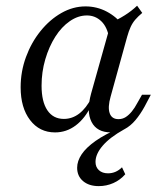

<svg xmlns="http://www.w3.org/2000/svg" viewBox="-20 -448 563 666"><path d="M171 11.3Q116.9 11.3 84.3 -31.5Q51.6 -74.2 51.6 -145.2Q51.6 -200 70.2 -250.4Q88.7 -300.8 120.6 -340.3Q152.4 -379.8 192.7 -402.8Q233.1 -425.8 276.6 -425.8Q316.1 -425.8 350.4 -407.7Q384.7 -389.5 409.7 -357.3L358.9 -314.5Q352.4 -354 331.5 -374.2Q310.5 -394.4 281.5 -394.4Q250.8 -394.4 222.2 -374.6Q193.5 -354.8 171.8 -320.6Q150 -286.3 137.1 -242.3Q124.2 -198.4 124.2 -150.8Q124.2 -95.2 144.4 -65.3Q164.5 -35.5 201.6 -35.5Q230.6 -35.5 254.8 -54Q279 -72.6 297.6 -108.9L296.8 -82.3Q275 -37.1 242.7 -12.9Q210.5 11.3 171 11.3ZM365.3 11.3Q316.1 11.3 297.6 -25Q279 -61.3 296 -123.4L365.3 -370.2Q388.7 -379.8 412.5 -394.8Q436.3 -409.7 455.6 -428.2L473.4 -403.2Q458.9 -391.1 449.2 -379.8Q439.5 -368.5 433.1 -354.4Q426.6 -340.3 421 -320.2L363.7 -112.9Q353.2 -75.8 360.5 -55.2Q367.7 -34.7 391.1 -34.7Q404.8 -34.7 416.1 -41.9Q427.4 -49.2 437.5 -61.7Q447.6 -74.2 455.6 -89.5L472.6 -119.4H503.2L481.5 -78.2Q466.9 -51.6 450 -31.5Q433.1 -11.3 412.1 0Q391.1 11.3 365.3 11.3ZM322.6 197.6Q288.7 197.6 268.1 180.2Q247.6 162.9 247.6 133.9Q247.6 110.5 263.3 87.1Q279 63.7 311.7 40.7Q344.4 17.7 393.5 -3.2L410.5 0.8Q361.3 28.2 336.3 57.3Q311.3 86.3 311.3 113.7Q311.3 131.5 323 142.3Q334.7 153.2 354.8 153.2Q382.3 153.2 403.2 132.3L414.5 156.5Q396.8 176.6 373 187.1Q349.2 197.6 322.6 197.6Z"/></svg>

Font: Playfair 12pt Light
Style: Italic
Weight: 300
Italic angle: -15.6°
Designer: Claus Eggers Sørensen
Foundry: Claus Eggers Sørensen
Version: Version 2.000;gftools[0.9.28]